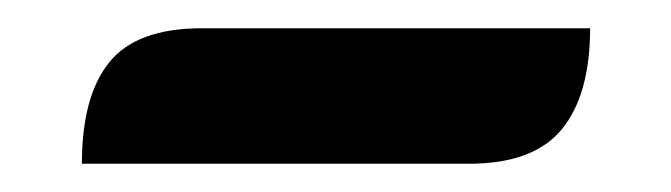

<svg xmlns="http://www.w3.org/2000/svg" viewBox="-20 -657 475 136"><path d="M123 -637H398Q398 -590 378 -565.5Q358 -541 312 -541H38Q38 -589 57.5 -613Q77 -637 123 -637Z"/></svg>

Font: K2D
Style: Bold
Weight: 700
Designer: Katatrad Aksorn Co.,Ltd.
Foundry: Cadson Demak Co.,Ltd.
Version: Version 1.000; ttfautohint (v1.6)